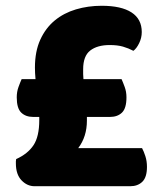

<svg xmlns="http://www.w3.org/2000/svg" viewBox="-20 -645 544 665"><path d="M116 -240H95Q69 -240 53.5 -255Q38 -270 38 -308Q38 -327 44 -343.5Q50 -360 55 -371H103Q102 -382 101.5 -392Q101 -402 101 -411Q101 -467 119.5 -507.5Q138 -548 169.5 -574Q201 -600 243 -612.5Q285 -625 332 -625Q400 -625 435.5 -602Q471 -579 471 -534Q471 -514 462 -495.5Q453 -477 442 -469Q425 -478 406 -483.5Q387 -489 360 -489Q317 -489 292.5 -470Q268 -451 268 -405Q268 -397 268 -388.5Q268 -380 269 -371H401Q406 -360 412 -343.5Q418 -327 418 -308Q418 -270 402.5 -255Q387 -240 361 -240H281V-227Q281 -172 251 -132H472Q478 -121 483.5 -104Q489 -87 489 -67Q489 -31 473 -15.5Q457 0 431 0H100Q74 0 54.5 -20.5Q35 -41 35 -79Q35 -84 35 -86.5Q35 -89 36 -94Q76 -112 96 -142Q116 -172 116 -229Z"/></svg>

Font: Baloo Thambi 2 ExtraBold
Style: Regular
Weight: 800
Designer: Aadarsh Rajan and Ek Type
Foundry: Ek Type
Version: Version 1.640;hotconv 1.0.111;makeotfexe 2.5.65597; ttfautoh